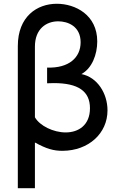

<svg xmlns="http://www.w3.org/2000/svg" viewBox="-20 -787 642 1015"><path d="M74.2 208H164.6V-33.7C225.1 -0.5 263.2 10.7 311.5 10.3C448.2 9.3 548.3 -81.5 548.3 -203.6C548.3 -292.5 495.1 -378.9 410.2 -395.5C466.3 -425.3 494.1 -499 494.1 -567.9C494.1 -708.5 377.9 -767.1 280.3 -767.1C175.8 -767.1 74.2 -699.7 74.2 -543.5ZM164.6 -167V-540.5C164.6 -635.3 225.6 -674.3 287.6 -674.3C338.4 -674.3 406.2 -648.4 406.2 -563.5C406.2 -482.4 344.2 -425.8 229 -429.7V-346.7C240.2 -347.2 250.5 -347.7 264.2 -347.7C394 -347.7 455.6 -304.7 455.6 -214.8C455.6 -125.5 395 -86.9 327.1 -86.9C262.7 -86.9 190.4 -121.6 164.6 -167Z"/></svg>

Font: Hack
Style: Regular
Weight: 400
Monospace: yes
Designer: Christopher Simpkins
Foundry: Christopher Simpkins
Version: Version 2.010